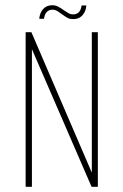

<svg xmlns="http://www.w3.org/2000/svg" viewBox="-20 -714 472 734"><path d="M78 0V-591H100L331 -54V-591H354V0H330L102 -526V0ZM260 -641Q248 -641 240.5 -644.5Q233 -648 219 -658Q212 -663 202 -670Q192 -677 180 -677Q168 -677 159.5 -669Q151 -661 148 -642H130Q132 -665 145 -679.5Q158 -694 180 -694Q192 -694 202.5 -688.5Q213 -683 224 -675Q234 -668 242 -663.5Q250 -659 260 -659Q272 -659 280.5 -666.5Q289 -674 292 -693H310Q309 -678 302.5 -666Q296 -654 285.5 -647.5Q275 -641 260 -641Z"/></svg>

Font: Alumni Sans Thin Thin
Style: Regular
Weight: 250
Version: Version 1.018